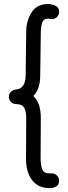

<svg xmlns="http://www.w3.org/2000/svg" viewBox="-20 -697 341 965"><path d="M240.7 -601.1Q235.8 -601.1 231 -602.3Q226.1 -603.5 221.7 -603.5Q199.2 -603.5 192.4 -583.7Q185.5 -564 185.1 -539.6L182.1 -313.5Q181.2 -250 147.9 -214.4Q168 -194.3 176.8 -166.3Q185.5 -138.2 185.1 -102.1L184.1 101.1Q184.1 129.4 191.7 151.9Q199.2 174.3 226.1 174.3H240.2Q255.4 174.3 266.1 185.1Q276.9 195.8 276.9 210.9Q276.9 231.9 262.5 240.2Q248 248.5 228.5 248.5Q188 248.5 161.9 228.8Q135.7 209 123.3 176.3Q110.8 143.6 110.8 105L111.8 -104Q111.8 -136.2 101.6 -155Q91.3 -173.8 61 -173.8Q45.9 -173.8 35.2 -184.6Q24.4 -195.3 24.4 -210.4Q24.4 -225.1 34.4 -235.1Q44.4 -245.1 58.6 -247.1Q84.5 -248.5 96.4 -267.1Q108.4 -285.6 108.9 -314.5L111.8 -540.5Q112.8 -595.7 139.9 -636.2Q167 -676.8 221.2 -676.8Q242.7 -676.8 260 -667.5Q277.3 -658.2 277.3 -637.7Q277.3 -622.6 266.6 -611.8Q255.9 -601.1 240.7 -601.1Z"/></svg>

Font: Manjari
Style: Regular
Weight: 400
Designer: Santhosh Thottingal <santhosh.thottingal@gmail.com>
Foundry: SMC
Version: Version 2.000